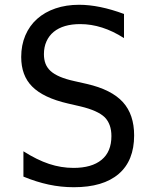

<svg xmlns="http://www.w3.org/2000/svg" viewBox="-20 -762 642 796"><path d="M536.1 -200.7Q536.1 -287.1 489.7 -338.4Q442.4 -390.6 339.8 -414.1L288.1 -425.8Q218.8 -440.9 189.5 -467.8Q175.3 -481 168.7 -498Q162.1 -515.1 162.1 -537.6Q162.1 -566.9 172.6 -590.3Q183.1 -613.8 202.6 -629.9Q242.2 -662.1 312.5 -662.1Q403.8 -662.1 494.1 -604V-704.1Q391.6 -742.2 308.1 -742.2Q254.4 -742.2 210 -727.1Q165.5 -711.9 133.8 -683.6Q102.1 -655.3 85 -615Q67.9 -574.7 67.9 -525.9Q67.9 -448.7 113.3 -403.3Q159.7 -356.4 261.2 -333L314 -320.8Q385.3 -303.7 414.1 -275.9Q441.9 -247.6 441.9 -197.8Q441.9 -132.8 401.1 -99.4Q360.4 -65.9 284.7 -65.9Q233.4 -65.9 183.3 -82.5Q133.3 -99.1 77.1 -134.8V-29.8Q130.4 -7.8 181.6 3.2Q232.9 14.2 286.1 14.2Q407.7 14.2 471.9 -40.8Q536.1 -95.7 536.1 -200.7Z"/></svg>

Font: Hack Dev
Style: Regular
Weight: 400
Designer: Christopher Simpkins
Foundry: Christopher Simpkins
Version: Version 2.0315